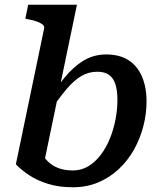

<svg xmlns="http://www.w3.org/2000/svg" viewBox="-20 -778 680 811"><path d="M287 -58Q324 -58 353.5 -76Q383 -94 406 -124.5Q429 -155 444.5 -193.5Q460 -232 468 -274Q476 -316 476 -355Q476 -394 468 -420.5Q460 -447 441.5 -461Q423 -475 391 -475Q354 -475 323 -456.5Q292 -438 261 -401.5Q230 -365 193 -310L178 -340Q214 -403 252 -449.5Q290 -496 333 -522Q376 -548 428 -548Q485 -548 522.5 -524Q560 -500 579.5 -455Q599 -410 599 -349Q599 -297 585.5 -245Q572 -193 546.5 -147Q521 -101 483 -65Q445 -29 396 -8Q347 13 288 13Q230 13 184 -1Q138 -15 104 -37.5Q70 -60 47 -84L166 -656Q169 -667 160.5 -674Q152 -681 136 -687Q120 -693 97 -697L87 -699L99 -758H305L162 -70Q153 -79 148.5 -88.5Q144 -98 142 -108.5Q140 -119 141.5 -129.5Q143 -140 147 -151Q156 -127 173.5 -105.5Q191 -84 219.5 -71Q248 -58 287 -58Z"/></svg>

Font: Roboto Serif 20pt Medium
Style: Italic
Weight: 500
Italic angle: -10°
Version: Version 1.008